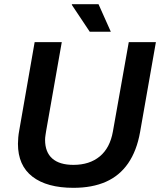

<svg xmlns="http://www.w3.org/2000/svg" viewBox="-20 -888 767 920"><path d="M332 12Q205 12 135.5 -41.5Q66 -95 66 -199Q66 -213 67.5 -229.5Q69 -246 72 -262L146 -686H276L201 -260Q200 -253 198 -240.5Q196 -228 196 -218Q196 -159 230.5 -128.5Q265 -98 332 -98Q409 -98 458 -138.5Q507 -179 521 -258L597 -686H727L651 -254Q635 -165 594 -105.5Q553 -46 487.5 -17Q422 12 332 12ZM410 -736 324 -865 325 -868H452L511 -736Z"/></svg>

Font: Archivo SemiBold SemiBold
Style: Italic
Weight: 600
Italic angle: -10°
Version: Version 2.001